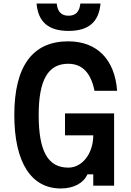

<svg xmlns="http://www.w3.org/2000/svg" viewBox="-20 -1051 740 1087"><path d="M324 16C397 16 453 -14 475 -64H508V0H626V-409H348V-285H508C508 -182 446 -102 367 -102C251 -102 199 -195 199 -400C199 -598 252 -690 366 -690C447 -690 495 -637 515 -537H643C630 -714 530 -817 366 -817C165 -817 61 -677 61 -400C61 -129 158 16 324 16ZM187 -1031C196 -926 255 -876 368 -876C481 -876 540 -926 549 -1031H435C430 -984 408 -962 368 -962C328 -962 306 -984 301 -1031Z"/></svg>

Font: Martian Mono Std Md
Style: Regular
Weight: 500
Monospace: yes
Designer: Roman Shamin
Foundry: Evil Martians
Version: Version 1.000